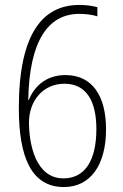

<svg xmlns="http://www.w3.org/2000/svg" viewBox="-20 -811 495 775"><path d="M238 -56C345 -56 408 -145 408 -289C408 -422 354 -508 244 -508C160 -508 115 -455 96 -407H94C98 -642 172 -755 300 -755C325 -755 352 -752 373 -745V-782C351 -788 326 -791 300 -791C154 -791 56 -678 56 -374C56 -176 107 -56 238 -56ZM236 -91C123 -91 97 -231 97 -317C97 -402 152 -473 240 -473C330 -473 369 -401 369 -290C369 -162 322 -91 236 -91Z"/></svg>

Font: Noto Sans Malayalam UI Condensed ExtraLight
Style: Regular
Weight: 200
Width: 3
Designer: Jelle Bosma - Monotype Design Team
Foundry: Monotype Imaging Inc.
Version: Version 2.104